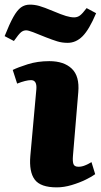

<svg xmlns="http://www.w3.org/2000/svg" viewBox="-53 -795 435 829"><path d="M104 -410Q107 -449 81 -449Q59 -449 21 -434L2 -493Q24 -504 66.5 -517.5Q109 -531 160 -531Q223 -531 257 -498.5Q291 -466 285 -397L262 -122Q260 -99 264 -87Q268 -75 286 -75Q300 -75 314.5 -81Q329 -87 342 -95L358 -43Q345 -33 317.5 -19.5Q290 -6 256.5 4Q223 14 192 14Q122 14 97 -19.5Q72 -53 78 -122ZM239 -610Q215 -610 194 -616.5Q173 -623 145 -634Q111 -648 90 -656Q69 -664 60 -664Q48 -664 38 -656Q28 -648 7 -618L-33 -639Q-12 -692 4.5 -721.5Q21 -751 37.5 -763Q54 -775 76 -775Q96 -775 116 -769.5Q136 -764 179 -746Q212 -732 232 -726Q252 -720 267 -720Q281 -720 292 -728Q303 -736 321 -760L362 -738Q332 -667 303.5 -638.5Q275 -610 239 -610Z"/></svg>

Font: Literata 36pt ExtraBold
Style: Italic
Weight: 800
Italic angle: -2°
Designer: Latin by Veronika Burian and Jose Scaglione. Greek by Irene Vlachou. Cyrillic by Vera Evstafieva
Foundry: TypeTogether
Version: Version 3.002